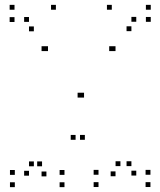

<svg xmlns="http://www.w3.org/2000/svg" viewBox="-20 -760 660 790"><path d="M245.3 10V-10H225.3V10ZM245.3 -40.5V-60.5H225.3V-40.5ZM153 -75.8V-95.8H133V-75.8ZM171 -34.3V-54.3H151V-34.3ZM171 -549.8V-569.8H151V-549.8ZM177.5 -549.8V-569.8H157.5V-549.8ZM291 -184.8V-204.8H271V-184.8ZM329.2 -184.8V-204.8H309.2V-184.8ZM449.3 -549.8V-569.8H429.3V-549.8ZM455.3 -549.8V-569.8H435.3V-549.8ZM455.3 -34.8V-54.8H435.3V-34.8ZM475.5 -76.5V-96.5H455.5V-76.5ZM385.3 -41V-61H365.3V-41ZM385.3 9.5V-10.5H365.3V9.5ZM599 9.5V-10.5H579V9.5ZM599 -41V-61H579V-41ZM520.7 -76.5V-96.5H500.7V-76.5ZM540.7 -37.7V-57.7H520.7V-37.7ZM540.7 -670.5V-690.5H520.7V-670.5ZM520.7 -631.8V-651.8H500.7V-631.8ZM600.3 -670.2V-690.2H580.3V-670.2ZM600.3 -720V-740H580.3V-720ZM440 -720V-740H420V-720ZM325.8 -358.5V-378.5H305.8V-358.5ZM319.3 -358.5V-378.5H299.3V-358.5ZM210 -720V-740H190V-720ZM39.7 -720V-740H19.7V-720ZM39.7 -669.5V-689.5H19.7V-669.5ZM119.3 -631.2V-651.2H99.3V-631.2ZM99.3 -670V-690H79.3V-670ZM99.3 -37.2V-57.2H79.3V-37.2ZM119.3 -75.8V-95.8H99.3V-75.8ZM41 -40.5V-60.5H21V-40.5ZM41 10V-10H21V10Z"/></svg>

Font: Monaspace Xenon Dots Var
Style: Regular
Weight: 400
Designer: Riley Cran and the Lettermatic Team
Version: Version 1.100 (Monaspace Xenon Dots)